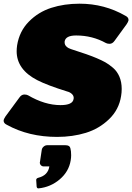

<svg xmlns="http://www.w3.org/2000/svg" viewBox="-25 -737 728 1057"><path d="M174.2 252.5Q175.8 244.2 185.8 241.7Q239.2 228.3 246.7 179.2H215.8Q206.7 179.2 200.4 172.9Q194.2 166.7 194.2 157.5Q194.2 156.7 194.6 155.8Q195 155 195 154.2L205 87.5Q206.7 77.5 215.4 70Q224.2 62.5 234.2 62.5H335.8Q359.2 62.5 362.5 79.2Q366.7 94.2 366.7 117.5Q366.7 130.8 364.2 145.8Q354.2 207.5 303.8 250.4Q253.3 293.3 187.5 300H185.8Q178.3 300 176.7 290ZM-5 -72.5Q-5 -80.8 5 -95.8L81.7 -200Q93.3 -216.7 109.2 -216.7Q120.8 -216.7 129.2 -212.5Q221.7 -158.3 308.3 -158.3Q375 -158.3 380 -191.7Q380 -192.5 380.4 -194.6Q380.8 -196.7 380.8 -197.5Q380.8 -210.8 370 -220.4Q359.2 -230 345 -233.3Q235 -267.5 180 -295.8Q66.7 -354.2 66.7 -455Q66.7 -470 69.2 -487.5Q81.7 -565 133.8 -617.9Q185.8 -670.8 257.1 -693.8Q328.3 -716.7 413.3 -716.7Q550 -716.7 665.8 -650Q682.5 -641.7 682.5 -627.5V-625Q680.8 -616.7 672.5 -604.2L605.8 -512.5Q594.2 -495.8 578.3 -495.8Q566.7 -495.8 558.3 -500Q483.3 -541.7 394.2 -541.7Q335.8 -541.7 330.8 -508.3V-503.3Q330.8 -490 341.2 -480.4Q351.7 -470.8 365.8 -466.7Q463.3 -435.8 507.5 -416.7Q535 -405 554.6 -394.2Q574.2 -383.3 597.1 -363.8Q620 -344.2 632.5 -314.6Q645 -285 645 -247.5Q645 -227.5 641.7 -208.3Q630 -133.3 575.4 -80.8Q520.8 -28.3 447.9 -5.8Q375 16.7 289.2 16.7Q133.3 16.7 12.5 -50Q-5 -58.3 -5 -72.5Z"/></svg>

Font: BoonTook Mon
Style: Italic
Weight: 400
Italic angle: -9°
Designer: Sungsit Sawaiwan
Foundry: FontUni
Version: Version 3.0